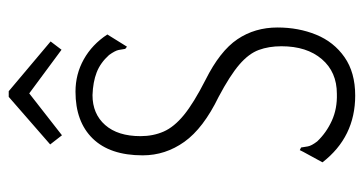

<svg xmlns="http://www.w3.org/2000/svg" viewBox="-217 -607 834 440"><g transform="rotate(-90 200.0 -387.0)"><path d="M201 10Q106 10 48 -65L72 -109L76 -117L82 -114Q83 -107 84.5 -98.5Q86 -90 96 -77Q116 -56 143.5 -43.5Q171 -31 205 -32Q255 -32 284.5 -66.5Q314 -101 314 -159Q314 -188 305.5 -211Q297 -234 272 -255.5Q247 -277 198 -303Q126 -338 95 -381.5Q64 -425 64 -477Q64 -552 102.5 -591.5Q141 -631 210 -631Q250 -631 284 -612Q318 -593 341 -558L318 -521L313 -513L308 -517Q307 -524 305.5 -532Q304 -540 294 -554Q276 -574 254 -582.5Q232 -591 202 -592Q159 -592 133.5 -563Q108 -534 108 -482Q108 -453 118.5 -429Q129 -405 156.5 -382.5Q184 -360 237 -333Q303 -300 330 -260Q357 -220 357 -168Q357 -120 340.5 -79.5Q324 -39 289 -14.5Q254 10 201 10ZM110 -662 89 -689 198 -784H211L325 -688L306 -663L206 -737Z"/></g></svg>

Font: Inconsolata Condensed Light
Style: Regular
Weight: 300
Width: 3
Monospace: yes
Designer: Raph Levien, Cyreal, Brenton Simpson
Foundry: Raph Levien, Cyreal, Google
Version: Version 3.001; ttfautohint (v1.8.2.53-6de2)